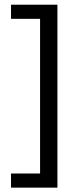

<svg xmlns="http://www.w3.org/2000/svg" viewBox="-20 -696 346 836"><path d="M230 -675.5V121H28V59.5H154.5V-614H28V-675.5Z"/></svg>

Font: Anek Devanagari
Style: Regular
Weight: 400
Designer: Kailash Malviya (Devanagari) & Yesha Goshar (Latin)
Foundry: Ek Type
Version: Version 1.003